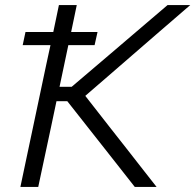

<svg xmlns="http://www.w3.org/2000/svg" viewBox="-20 -733 766 753"><path d="M60 0Q72.5 -59 84.2 -114.8Q96 -170.5 110 -236.5L160 -473Q165 -495 169.2 -515.8Q173.5 -536.5 178 -556H69L80 -607.5H189Q194.5 -634 200 -660Q205.5 -686 211 -713H281Q275.5 -686 270 -660Q264.5 -634 259 -607.5H362.5L351 -556H248Q244 -536.5 239.5 -515.8Q235 -495 230.5 -473L213.5 -392.5H261L412 -521Q465 -566.5 516.8 -610.5Q568.5 -654.5 637 -713H726Q657.5 -654 592.5 -597.8Q527.5 -541.5 463.5 -486L314.5 -357L414.5 -229Q443.5 -192.5 476 -150.8Q508.5 -109 539.5 -69.5Q570.5 -30 594 0H508.5Q467.5 -52 431.5 -98Q395.5 -144 361 -187.5L244 -336H201.5L180.5 -236.5Q166.5 -170.5 154.5 -114.8Q142.5 -59 130 0Z"/></svg>

Font: Commissioner Light
Style: Italic
Weight: 300
Italic angle: -12°
Designer: Kostas Bartsokas
Foundry: Kostas Bartsokas
Version: Version 1.000; ttfautohint (v1.8.3)